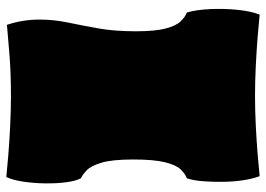

<svg xmlns="http://www.w3.org/2000/svg" viewBox="-140 -706 862 623"><g transform="rotate(-90 291.5 -394.0)"><path d="M32 17Q24 -3 19 -34.5Q14 -66 13.5 -101Q13 -136 15.5 -167.5Q18 -199 25 -219Q40 -225 54 -239.5Q68 -254 77 -290Q86 -326 86 -393Q86 -462 75.5 -496.5Q65 -531 50.5 -544.5Q36 -558 25 -563Q16 -580 12 -611.5Q8 -643 8.5 -679.5Q9 -716 14 -749.5Q19 -783 29 -805Q58 -802 101 -798.5Q144 -795 194.5 -792.5Q245 -790 293 -790Q364 -790 422.5 -794.5Q481 -799 523 -803Q532 -775 536 -749.5Q540 -724 540 -698Q540 -651 530.5 -605.5Q521 -560 511.5 -507.5Q502 -455 502 -385Q502 -322 511 -288Q520 -254 534 -239.5Q548 -225 563 -219Q572 -188 574 -142.5Q576 -97 571.5 -53.5Q567 -10 556 17Q528 14 484 10.5Q440 7 390 4.5Q340 2 293 2Q245 2 195.5 4.5Q146 7 103 10.5Q60 14 32 17Z"/></g></svg>

Font: Oi
Style: Regular
Weight: 400
Designer: Kostas Bartsokas, Mohamad Dakak
Foundry: Foundry5
Version: Version 4.000